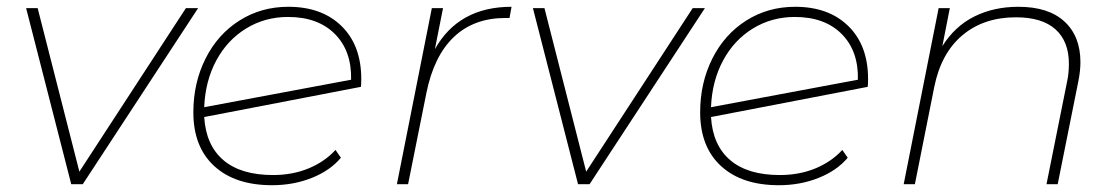

<svg xmlns="http://www.w3.org/2000/svg" viewBox="-20 -543 3295 566"><path d="M564 -519 224 0H190L57 -519H91L214 -37L528 -519Z M1045 -310Q1045 -295 1044 -287L582 -198Q587 -115 638.5 -71Q690 -27 785 -27Q842 -27 889.5 -46.5Q937 -66 969 -101L985 -78Q953 -40 899 -18.5Q845 3 782 3Q673 3 611.5 -53.5Q550 -110 550 -212Q550 -299 586 -370.5Q622 -442 686 -482.5Q750 -523 830 -523Q929 -523 987 -466Q1045 -409 1045 -310ZM582 -227 1015 -308Q1017 -393 967 -443Q917 -493 829 -493Q761 -493 705.5 -459Q650 -425 617.5 -364.5Q585 -304 582 -227Z M1488 -523 1482 -490H1470Q1377 -490 1318 -434Q1259 -378 1237 -269L1183 0H1150L1253 -519H1286L1262 -398Q1332 -523 1488 -523Z M2058 -519 1718 0H1684L1551 -519H1585L1708 -37L2022 -519Z M2539 -310Q2539 -295 2538 -287L2076 -198Q2081 -115 2132.5 -71Q2184 -27 2279 -27Q2336 -27 2383.5 -46.5Q2431 -66 2463 -101L2479 -78Q2447 -40 2393 -18.5Q2339 3 2276 3Q2167 3 2105.5 -53.5Q2044 -110 2044 -212Q2044 -299 2080 -370.5Q2116 -442 2180 -482.5Q2244 -523 2324 -523Q2423 -523 2481 -466Q2539 -409 2539 -310ZM2076 -227 2509 -308Q2511 -393 2461 -443Q2411 -493 2323 -493Q2255 -493 2199.5 -459Q2144 -425 2111.5 -364.5Q2079 -304 2076 -227Z M3165 -360Q3165 -334 3159 -304L3098 0H3065L3126 -304Q3131 -327 3131 -355Q3131 -421 3091.5 -456.5Q3052 -492 2975 -492Q2880 -492 2817 -439Q2754 -386 2734 -286L2677 0H2644L2747 -519H2780L2758 -407Q2795 -466 2852.5 -494.5Q2910 -523 2982 -523Q3071 -523 3118 -479.5Q3165 -436 3165 -360Z"/></svg>

Font: Montserrat Alternates ExLight
Style: Italic
Weight: 275
Italic angle: -11.3°
Designer: Julieta Ulanovsky
Foundry: Julieta Ulanovsky
Version: Version 7.200